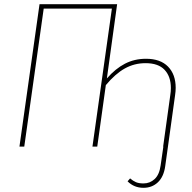

<svg xmlns="http://www.w3.org/2000/svg" viewBox="-20 -701 917 918"><path d="M820 -281Q820 -265 817 -245L783 0L770 93Q763 144 735 170.5Q707 197 666 197Q621 197 590 166L602 152Q616 164 630 170Q644 176 666 176Q697 176 719.5 155Q742 134 748 90L761 0H760L794 -245Q797 -263 797 -280Q797 -335 767 -367Q737 -399 676 -399Q622 -399 576.5 -373.5Q531 -348 486 -294L445 0H422L515 -660H189L96 0H73L169 -681H540L491 -326Q532 -373 577.5 -396.5Q623 -420 678 -420Q747 -420 783.5 -382.5Q820 -345 820 -281Z"/></svg>

Font: Fira Sans Condensed Thin
Style: Italic
Weight: 250
Width: 3
Italic angle: -8°
Designer: Carrois Corporate & Edenspiekermann AG
Foundry: Carrois Corporate GbR & Edenspiekermann AG
Version: Version 4.203